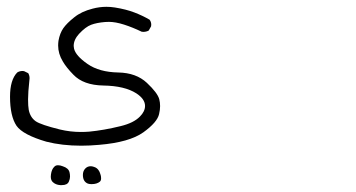

<svg xmlns="http://www.w3.org/2000/svg" viewBox="-20 -266 1040 561"><path d="M160.6 274.9Q176.8 274.9 181.2 264.6Q184.6 256.8 184.6 250Q184.6 243.2 183.1 237.3Q180.2 225.1 163.1 219.7Q155.8 216.8 149.4 216.8Q142.6 216.8 138.7 221.2Q130.9 228.5 128.9 243.7Q128.4 247.1 128.4 250Q128.4 260.7 134.3 266.1Q142.6 273.9 155.8 274.9Q158.2 274.9 160.6 274.9ZM236.8 270.5Q241.2 272 247.6 272Q263.2 272 272 264.6Q275.4 261.2 275.4 255.6Q275.4 250 274.2 245.8Q272.9 241.7 272.2 239.7Q271.5 237.8 270.8 236.1Q270 234.4 269 232.9Q264.2 224.6 254.9 221.7Q249.5 219.7 245.1 219.7Q235.8 219.7 229.5 226.1Q222.2 233.4 222.2 245.1Q222.2 264.6 236.8 270.5ZM9.3 16.6Q9.3 73.2 28.3 101.6Q46.9 127.9 115.2 147.9Q161.1 159.7 217.3 159.7Q242.7 159.7 269.5 157.2Q357.9 149.9 398.9 120.6Q439.5 91.3 444.8 67.4Q447.8 54.7 447.8 43.9Q447.8 33.2 445.3 23.9Q440.4 5.4 409.2 -23.9Q377.9 -53.2 325.7 -54.2Q270 -55.2 235.8 -79.1Q201.2 -103 196.3 -124Q195.3 -128.4 195.3 -131.8Q195.3 -149.9 210.9 -167Q230 -187.5 246.3 -193.6Q262.7 -199.7 287.1 -201.7Q292 -202.1 298.3 -202.1Q317.4 -202.1 342.5 -194.1Q367.7 -186 394 -173.3Q396.5 -172.9 398.9 -172.9Q407.7 -172.9 414.6 -176.8L421.4 -189Q421.9 -191.4 421.9 -193.8Q421.9 -202.1 417 -208.5Q396 -220.7 372.3 -229.7Q348.6 -238.8 315.9 -244.1Q303.2 -246.1 291 -246.1Q271 -246.1 250.5 -240.7Q217.8 -232.4 196.8 -215.3Q175.3 -198.2 165 -183.6Q154.8 -168.9 150.9 -147Q149.9 -140.1 149.9 -132.8Q149.9 -108.9 163.6 -86.4Q173.8 -68.8 194.3 -47.9Q223.6 -17.1 282.2 -16.1Q344.2 -15.1 378.4 6.8Q403.8 23.4 403.8 43.5Q403.8 59.6 388.7 74.7Q370.6 93.3 332.5 102.5Q282.7 114.7 240.2 118.7Q228 119.6 216.3 119.6Q185.1 119.6 154.8 112.3Q99.6 98.6 84.5 88.4Q68.4 77.1 64 55.2Q62 44.4 62 24.2Q62 3.9 65.9 -31.7Q66.4 -35.2 66.4 -37.6Q66.4 -45.4 62.5 -52.2L50.3 -58.1Q47.9 -58.6 45.9 -58.6Q37.1 -58.6 30.3 -54.2Q9.3 -32.7 9.3 16.6Z"/></svg>

Font: Bakudai
Style: Light
Weight: 300
Version: Version 1.48